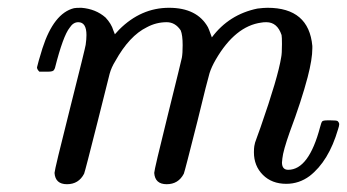

<svg xmlns="http://www.w3.org/2000/svg" viewBox="-20 -462 891 493"><path d="M81 -278Q75 -284 75 -289Q77 -299 89 -338Q118 -428 170 -441Q175 -442 189 -442Q226 -439 251 -417Q266 -401 271 -384L275 -374L286 -386Q342 -442 414 -442Q486 -442 514 -392Q515 -391 524 -366Q568 -425 641 -440Q657 -442 667 -442Q773 -442 782 -344V-338Q782 -310 770 -264Q754 -203 724 -123Q707 -75 705 -55Q705 -53 704.5 -49.5Q704 -46 704 -45Q704 -26 720 -26Q773 -26 802 -136Q805 -148 807.5 -150.5Q810 -153 822 -153H828Q845 -153 847 -151Q851 -147 851 -143Q851 -139 848 -130Q824 -48 775 -10Q748 10 715 10Q678 10 655 -13Q632 -36 632 -71Q632 -81 633 -87Q634 -93 635 -96Q636 -99 640.5 -111.5Q645 -124 649 -135Q694 -264 702 -315Q704 -324 704 -349Q704 -367 703 -372Q692 -405 664 -405Q656 -405 651 -404Q584 -395 534 -309Q523 -290 518 -274Q513 -258 487 -151Q455 -24 452 -16Q438 11 408 11Q378 11 376 -18Q376 -26 411 -167Q446 -308 447 -314Q449 -325 449 -346Q449 -372 444 -384Q430 -405 408 -405Q381 -405 357 -392Q312 -370 276 -305Q266 -289 261.5 -272.5Q257 -256 231 -151Q199 -24 196 -16Q182 11 152 11Q122 11 120 -18Q120 -26 159.5 -182.5Q199 -339 200 -347Q202 -361 202 -372Q202 -405 181 -405Q168 -405 159 -391Q142 -370 121 -287Q120 -285 119 -283Q117 -278 104 -278Q100 -278 98 -278Z"/></svg>

Font: KaTeX_Main
Style: Italic
Weight: 400
Version: Version 1.1; ttfautohint (v1.3)